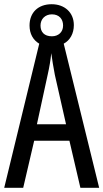

<svg xmlns="http://www.w3.org/2000/svg" viewBox="-20 -890 490 910"><path d="M361 0H450L282 -683C312 -699 330 -731 330 -771C330 -831 286 -870 225 -870C160 -870 120 -830 120 -769C120 -730 137 -700 166 -683L0 0H90L142 -223H309ZM226 -718C190 -718 172 -738 172 -769C172 -800 194 -822 226 -822C260 -822 279 -800 279 -769C279 -738 257 -718 226 -718ZM240 -535 293 -301H155L206 -536C214 -571 220 -607 223 -638C227 -607 233 -572 240 -535Z"/></svg>

Font: Noto Sans Sinhala UI ExtraCondensed
Style: Regular
Weight: 400
Width: 2
Designer: Jelle Bosma - Monotype Design Team
Foundry: Monotype Imaging Inc.
Version: Version 2.006